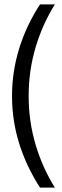

<svg xmlns="http://www.w3.org/2000/svg" viewBox="-20 -720 285 878"><path d="M163 138Q100 40 67.5 -64.5Q35 -169 35 -281Q35 -392 67.5 -497.5Q100 -603 163 -700H231Q174 -609 142.5 -502.5Q111 -396 111 -281Q111 -166 142.5 -59.5Q174 47 231 138Z"/></svg>

Font: Questrial
Style: Regular
Weight: 400
Designer: Joe Prince, Laura Meseguer
Foundry: Joe Prince, Laura Meseguer
Version: Version 2.000; ttfautohint (v1.8.3)